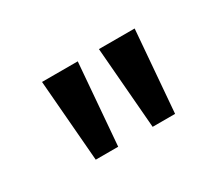

<svg xmlns="http://www.w3.org/2000/svg" viewBox="-59 -863 612 526"><g transform="rotate(-30 247.5 -600.0)"><path d="M122 -471 101 -729H214L193 -471ZM302 -471 281 -729H394L373 -471Z"/></g></svg>

Font: Noto Sans Gurmukhi SemiCondensed Medium
Style: Regular
Weight: 500
Width: 4
Designer: Jelle Bosma - Monotype Design Team
Foundry: Monotype Imaging Inc.
Version: Version 2.004; ttfautohint (v1.8.4.7-5d5b)